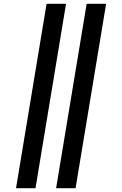

<svg xmlns="http://www.w3.org/2000/svg" viewBox="-20 -843 640 1006"><path d="M274 143 434 -823H536L376 143ZM64 143 224 -823H326L166 143Z"/></svg>

Font: Iosevka Curly Slab Extended
Style: Bold Italic
Weight: 700
Width: 7
Italic angle: -9°
Monospace: yes
Designer: Belleve Invis
Foundry: Belleve Invis
Version: Version 11.0.0; ttfautohint (v1.8.3)